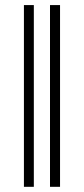

<svg xmlns="http://www.w3.org/2000/svg" viewBox="-20 -718 327 748"><path d="M213.9 9.8H174.8V-698.2H213.9ZM111.8 9.8H73.2V-698.2H111.8Z"/></svg>

Font: Linux Libertine Display G
Style: Regular
Weight: 400
Designer: Philipp H. Poll
Foundry: Philipp H. Poll
Version: Version 5.0.9